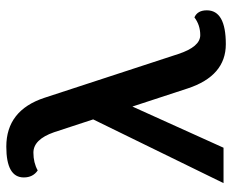

<svg xmlns="http://www.w3.org/2000/svg" viewBox="-84 -648 740 612"><g transform="rotate(-90 286.0 -342.0)"><path d="M419.9 -143.6Q442.9 -73.7 480 -73.7Q512.2 -73.7 536.6 -92.3Q559.1 -82.5 559.1 -52.7Q559.1 7.8 451.2 7.8Q350.1 7.8 310.1 -113.8L252.4 -290L121.1 0.5H8.3L211.4 -415L170.4 -540Q147.5 -605.5 105.5 -605.5Q73.2 -605.5 48.8 -591.8Q26.4 -606.9 26.4 -636.2Q26.4 -691.9 124.5 -691.9Q240.2 -691.9 280.3 -570.3Z"/></g></svg>

Font: Bainsley
Style: Bold
Weight: 700
Designer: Paul James MIller
Foundry: High-Logic / Made with FontCreator
Version: Version 1.411;March 28, 2021;FontCreator 13.0.0.2683 64-bit